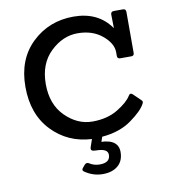

<svg xmlns="http://www.w3.org/2000/svg" viewBox="-76 -564 691 785"><g transform="rotate(-10 269.5 -171.5)"><path d="M215 133Q204 126 212 117L222 105Q230 97 239 102Q258 115 283 115Q326 115 326 82Q326 56 277 56Q264 56 259.5 52Q255 48 258 39L269 7Q170 2 104 -67Q38 -136 38 -250Q38 -364 108.5 -431.5Q179 -499 281 -499Q383 -499 435 -425H436L435 -480Q435 -493 448 -493H486Q498 -493 498 -480V-310Q498 -298 486 -298H440Q428 -298 428 -310V-327Q427 -363 387 -396Q347 -429 285.5 -429Q224 -429 173 -380Q122 -331 122 -246.5Q122 -162 172 -112.5Q222 -63 284 -63Q346 -63 389.5 -89.5Q433 -116 448 -141Q455 -153 465 -144L494 -116Q500 -111 500 -106.5Q500 -102 497 -98Q483 -71 434 -36Q385 -1 312 5L305 25Q319 25 338 30Q375 42 375 79Q375 116 351.5 136Q328 156 288.5 156Q249 156 215 133Z"/></g></svg>

Font: Sanchez
Style: Regular
Weight: 400
Designer: Daniel Hernández
Foundry: LatinoType
Version: Version 1.001